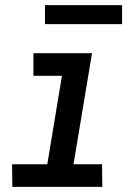

<svg xmlns="http://www.w3.org/2000/svg" viewBox="-20 -727 540 747"><path d="M378 0H28L27 -88H164L221 -432H110V-520H338L266 -88H377ZM455 -633H155V-707H455Z"/></svg>

Font: Iosevka Term Curly SmBd Obl
Style: Regular
Weight: 600
Italic angle: -9°
Designer: Belleve Invis
Foundry: Belleve Invis
Version: Version 32.3.0